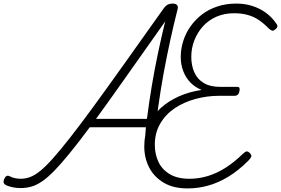

<svg xmlns="http://www.w3.org/2000/svg" viewBox="-41 -1035 1572 1074"><path d="M74 17Q50 17 29.5 12.5Q9 8 -7 1Q-17 -4 -20 -12Q-23 -20 -18 -33Q-12 -46 -5 -50Q2 -54 11 -50Q29 -41 44.5 -38Q60 -35 76 -35Q101 -35 127 -44.5Q153 -54 184 -79Q215 -104 255.5 -149.5Q296 -195 351 -265Q406 -335 479.5 -435.5Q553 -536 649.5 -671.5Q746 -807 871 -983Q883 -1001 895.5 -1008Q908 -1015 925 -1015Q942 -1015 949.5 -1006.5Q957 -998 952 -982Q930 -895 910.5 -805.5Q891 -716 874 -623.5Q857 -531 844 -436.5Q831 -342 820 -244Q819 -229 812.5 -222.5Q806 -216 791 -216Q776 -215 771 -220.5Q766 -226 768 -241Q770 -262 772 -282Q774 -302 775 -323H461Q397 -237 348.5 -177.5Q300 -118 263 -80Q226 -42 194.5 -20.5Q163 1 134 9Q105 17 74 17ZM496 -370H781Q793 -465 808.5 -557Q824 -649 843 -739Q862 -829 883 -915Q759 -740 664 -605Q569 -470 496 -370ZM1008 19Q928 19 874 -13.5Q820 -46 793 -99Q766 -152 766 -216Q766 -284 790.5 -338Q815 -392 859 -431.5Q903 -471 961 -496.5Q1019 -522 1087 -532Q1051 -546 1025 -572.5Q999 -599 984.5 -636Q970 -673 970 -716Q970 -761 984 -805.5Q998 -850 1025 -888Q1052 -926 1089.5 -954.5Q1127 -983 1175.5 -999Q1224 -1015 1281 -1015Q1329 -1015 1371 -1001.5Q1413 -988 1446.5 -963.5Q1480 -939 1503 -905Q1511 -896 1510.5 -887.5Q1510 -879 1498 -870Q1488 -861 1480 -864Q1472 -867 1463 -875Q1436 -903 1407.5 -922.5Q1379 -942 1344.5 -951.5Q1310 -961 1269 -961Q1214 -961 1169.5 -941.5Q1125 -922 1094 -887.5Q1063 -853 1046 -809Q1029 -765 1029 -717Q1029 -670 1045.5 -631.5Q1062 -593 1098 -571Q1134 -549 1193 -549H1286Q1296 -549 1298.5 -543Q1301 -537 1298 -523Q1295 -510 1288 -504.5Q1281 -499 1272 -499H1183Q1117 -499 1052.5 -481.5Q988 -464 937 -430Q886 -396 855.5 -344Q825 -292 825 -225Q825 -172 845.5 -129Q866 -86 909 -60.5Q952 -35 1019 -35Q1070 -35 1120.5 -50Q1171 -65 1220.5 -96.5Q1270 -128 1319 -176Q1332 -188 1340 -188Q1348 -188 1357 -178Q1367 -168 1364.5 -159.5Q1362 -151 1349 -137Q1292 -80 1235.5 -46Q1179 -12 1122.5 3.5Q1066 19 1008 19Z"/></svg>

Font: Playwrite RO ExtraLight
Style: Regular
Weight: 250
Version: Version 1.002